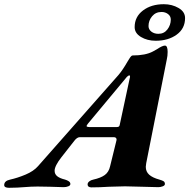

<svg xmlns="http://www.w3.org/2000/svg" viewBox="-88 -889 901 914"><path d="M-68 -8Q-68 -28 -40 -34Q-4 -42 34 -58Q72 -74 93 -98L476 -532Q497 -557 518 -594Q520 -597 526 -607Q532 -617 536 -621Q540 -625 543 -625Q605 -625 640 -644L658 -654Q685 -672 697 -672Q710 -672 710 -642Q710 -623 706 -606L608 -112Q606 -100 606 -95Q606 -72 622 -57.5Q638 -43 671 -34Q685 -30 691 -26Q697 -22 697 -13Q697 -6 686.5 -2Q676 2 666 2Q645 2 589 0Q531 -2 507 -2Q487 -2 431 0Q385 3 347 3Q339 3 334 -0.5Q329 -4 329 -11Q329 -19 337 -25.5Q345 -32 356 -34Q392 -42 411 -56Q430 -70 436 -97L466 -219Q467 -221 467 -224Q467 -236 453 -236H292Q279 -236 266 -219L204 -140Q172 -99 172 -76Q172 -60 184.5 -50Q197 -40 222 -34Q232 -31 239.5 -26Q247 -21 247 -13Q247 -6 237 -2Q227 2 215 2Q192 2 150 0L91 -1Q61 -1 25 2Q12 3 -5.5 4Q-23 5 -45 5Q-68 5 -68 -8ZM465 -284Q473 -284 477 -286Q481 -288 482 -295L529 -514Q531 -520 531 -525Q531 -530 528 -530Q523 -530 516 -523L332 -302Q324 -292 324 -289Q324 -284 342 -284ZM553 -760Q553 -809 592.5 -839Q632 -869 692 -869Q731 -869 762 -851Q793 -833 793 -803Q793 -753 753 -724Q713 -695 653 -695Q613 -695 583 -713Q553 -731 553 -760ZM725 -796Q725 -812 712 -822Q699 -832 681 -832Q653 -832 636 -811.5Q619 -791 619 -765Q619 -749 632.5 -738.5Q646 -728 666 -728Q693 -728 709 -749Q725 -770 725 -796Z"/></svg>

Font: EB Garamond ExtraBold
Style: Italic
Weight: 800
Italic angle: -17.2°
Designer: Georg Duffner and Octavio Pardo
Foundry: Georg Duffner
Version: Version 1.000